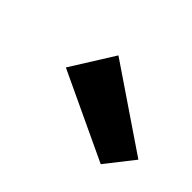

<svg xmlns="http://www.w3.org/2000/svg" viewBox="-52 -871 483 483"><g transform="rotate(45 189.0 -629.5)"><path d="M157 -742 378 -592 319 -517 85 -627Z"/></g></svg>

Font: Exo 2 ExtraBold
Style: Italic
Weight: 800
Italic angle: -8°
Designer: Natanael Gama
Foundry: Natanael Gama
Version: Version 2.010